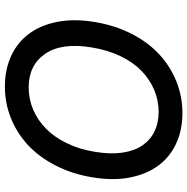

<svg xmlns="http://www.w3.org/2000/svg" viewBox="-10 -768 787 808"><g transform="rotate(90 384.0 -363.5)"><path d="M725.5 -356.5Q711.3 -272 675.6 -202.8Q639.9 -133.5 589.7 -87Q539.4 -40.5 476.4 -15.3Q413.4 9.9 344.1 9.9Q272.4 9.9 215.2 -16.3Q158 -42.6 121.6 -91.6Q85.2 -140.6 71.4 -211.1Q57.5 -281.6 72.4 -370Q86.6 -454.5 122.3 -524Q158 -593.4 208.5 -639.9Q258.9 -686.4 322.3 -711.8Q385.7 -737.2 455.3 -737.2Q526.6 -737.2 583.5 -710.9Q640.3 -684.7 676.5 -635.5Q712.7 -586.3 726.6 -515.6Q740.4 -445 725.5 -356.5ZM618.6 -370Q629.3 -435.4 621.8 -485.3Q614.3 -535.2 591.3 -568.9Q568.2 -602.6 532.3 -619.9Q496.4 -637.1 450.6 -637.1Q402 -637.1 357.8 -618.4Q313.6 -599.8 277.5 -564.8Q241.5 -529.8 215.7 -476.2Q190 -422.6 179.3 -356.5Q158 -230.1 205.6 -160.2Q253.2 -90.2 347.7 -90.2Q396.3 -90.2 440.3 -108.8Q484.4 -127.5 520.2 -162.3Q556.1 -197.1 582 -250.4Q608 -303.6 618.6 -370Z"/></g></svg>

Font: Karasuma Gothic
Style: Medium Italic
Weight: 500
Italic angle: 9.39998°
Designer: Rasmus Andersson / Ryoko Nishizuka
Foundry: Genbu
Version: Version 1.00